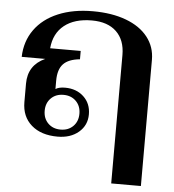

<svg xmlns="http://www.w3.org/2000/svg" viewBox="-54 -620 787 870"><g transform="rotate(5 339.5 -185.0)"><path d="M484 -384Q484 -452 444.5 -490Q405 -528 333 -528Q254 -528 207.5 -491Q161 -454 155 -386H294V-348Q242 -343 218.5 -318Q195 -293 195 -242V-204Q210 -214 238 -214Q290 -214 323 -183Q356 -152 356 -103Q356 -53 319 -21.5Q282 10 223 10Q148 10 104 -28.5Q60 -67 60 -133V-217Q60 -301 137 -336H30Q32 -407 70 -460Q108 -513 176 -541.5Q244 -570 334 -570Q420 -570 484.5 -546Q549 -522 584 -477.5Q619 -433 619 -374V200H484ZM313 -102Q313 -137 291 -159Q269 -181 234 -181Q199 -181 177 -159Q155 -137 155 -102Q155 -67 177 -45Q199 -23 234 -23Q269 -23 291 -45Q313 -67 313 -102Z"/></g></svg>

Font: Fahkwang SemiBold
Style: Regular
Weight: 600
Designer: Suppakit Chalermlarp | Katatrad Co.,Ltd.
Foundry: Cadson Demak Co.,Ltd.
Version: Version 1.000; ttfautohint (v1.6)